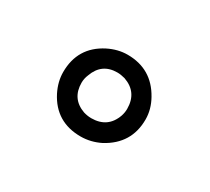

<svg xmlns="http://www.w3.org/2000/svg" viewBox="-47 -706 299 274"><g transform="rotate(30 102.0 -569.5)"><path d="M34.2 -569.3Q34.2 -610.4 70.3 -628.9Q85.9 -636.7 101.6 -636.7Q141.6 -636.7 161.1 -601.6Q169.9 -585.9 169.9 -569.3Q169.9 -529.3 133.8 -509.8Q118.2 -502 101.6 -502Q60.5 -502 42 -538.1Q34.2 -553.7 34.2 -569.3ZM64.5 -569.3Q64.5 -543 88.9 -534.2Q95.7 -532.2 101.6 -532.2Q128.9 -532.2 137.7 -557.6Q139.6 -563.5 139.6 -569.3Q139.6 -596.7 114.3 -605.5Q107.4 -607.4 101.6 -607.4Q76.2 -607.4 67.4 -583Q64.5 -576.2 64.5 -569.3Z"/></g></svg>

Font: Post No Bills Colombo
Style: Light
Weight: 400
Designer: Kosala Senevirathne, Siva Puranthara, Lasantha Premarathna, Tharique Azeez
Foundry: Mooniak
Version: Version 1.220 ; ttfautohint (v1.5)